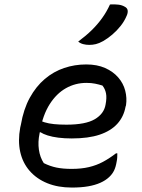

<svg xmlns="http://www.w3.org/2000/svg" viewBox="-20 -833 640 864"><path d="M368 -543Q417 -543 453 -527Q489 -511 512 -484.5Q535 -458 543.5 -425Q552 -392 547 -359L545 -353Q537 -308 508 -276Q479 -244 428.5 -227Q378 -210 303 -210Q270 -210 242.5 -213.5Q215 -217 194.5 -223.5Q174 -230 162 -238L133 -234L147 -296Q163 -288 181 -282.5Q199 -277 223 -274.5Q247 -272 279 -272Q365 -272 406.5 -296.5Q448 -321 455 -362Q461 -393 457 -413Q453 -433 441 -448Q425 -453 408 -456.5Q391 -460 369 -460Q319 -460 276.5 -436Q234 -412 203.5 -364Q173 -316 160 -244L158 -232Q150 -194 155 -159.5Q160 -125 177 -99Q205 -85 234 -79Q263 -73 302 -73Q346 -73 380 -81Q414 -89 443 -104.5Q472 -120 502 -143H508Q508 -133 507.5 -124Q507 -115 505 -106Q501 -81 493 -65Q485 -49 471 -36Q455 -21 431.5 -10.5Q408 0 376.5 5.5Q345 11 303 11Q241 11 193 -8.5Q145 -28 113.5 -64Q82 -100 71 -149.5Q60 -199 71 -259L74 -272Q86 -342 114 -393Q142 -444 181.5 -477.5Q221 -511 268.5 -527Q316 -543 368 -543ZM475 -813Q498 -814 513.5 -812Q529 -810 541 -803Q553 -797 554.5 -786Q556 -775 550 -762Q540 -738 523 -716.5Q506 -695 485.5 -677.5Q465 -660 444 -648Q426 -638 411.5 -634.5Q397 -631 382 -631Q367 -631 354 -634.5Q341 -638 332 -646Q367 -672 393 -697.5Q419 -723 439.5 -751.5Q460 -780 475 -813Z"/></svg>

Font: Rec Mono Duotone
Style: Italic
Weight: 400
Italic angle: -10°
Monospace: yes
Version: Version 1.085; ttfautohint (v1.8.4.7-5d5b)